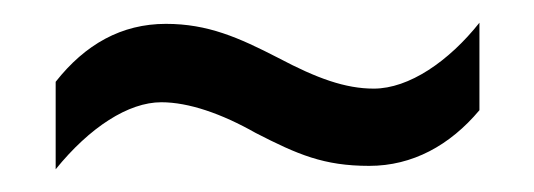

<svg xmlns="http://www.w3.org/2000/svg" viewBox="-20 -437 470 169"><path d="M205 -320C242 -301 265 -291 305 -291C343 -291 376 -309 402 -340V-417C375 -383 340 -359 309 -359C284 -359 259 -368 225 -386C190 -404 163 -416 126 -416C87 -416 55 -398 29 -365V-288C59 -325 93 -347 122 -347C146 -347 175 -337 205 -320Z"/></svg>

Font: Noto Sans Myanmar UI ExtraCondensed
Style: Regular
Weight: 400
Width: 2
Designer: Monotype Design Team
Foundry: Monotype Imaging Inc.
Version: Version 2.103